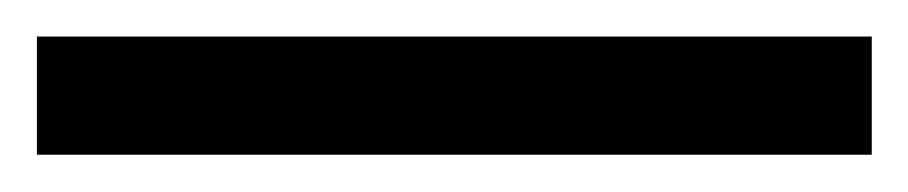

<svg xmlns="http://www.w3.org/2000/svg" viewBox="-22 70 492 104"><path d="M450.2 153.8H-2V89.8H450.2Z"/></svg>

Font: f0_4961  
Style: Regular
Weight: 400
Foundry: Ascender Corporation
Version: Version 1.10